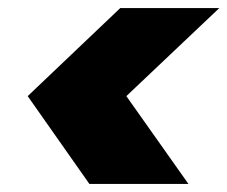

<svg xmlns="http://www.w3.org/2000/svg" viewBox="-20 -584 565 477"><path d="M293.9 -345.2 448.2 -127H202.1L48.8 -345.2L278.8 -564H524.9Z"/></svg>

Font: Poppins ExtraBold
Style: Italic
Weight: 800
Italic angle: -10°
Designer: Ninad Kale (Devanagari), Jonny Pinhorn (Latin)
Foundry: Indian Type Foundry
Version: Version 3.200;PS 1.000;hotconv 16.6.54;makeotf.lib2.5.65590